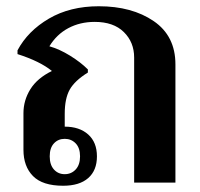

<svg xmlns="http://www.w3.org/2000/svg" viewBox="-20 -584 639 614"><path d="M55 -105V-222Q55 -263 77 -298.5Q99 -334 146 -357Q108 -388 36 -411V-423Q69 -485 136.5 -524.5Q204 -564 296 -564Q402 -564 471.5 -516.5Q541 -469 541 -378V0H409V-400Q409 -449 376 -481.5Q343 -514 283 -514Q236 -514 198.5 -494Q161 -474 138 -436Q170 -427 204 -406Q238 -385 261 -362V-352Q219 -326 203 -297.5Q187 -269 187 -220V-179Q234 -179 262 -154Q290 -129 290 -84Q290 -39 262 -14.5Q234 10 182 10Q116 10 85.5 -21Q55 -52 55 -105ZM236 -84Q236 -111 222 -125.5Q208 -140 187 -140Q166 -140 152.5 -125.5Q139 -111 139 -84Q139 -57 152.5 -42Q166 -27 187 -27Q208 -27 222 -42Q236 -57 236 -84Z"/></svg>

Font: Trirong SemiBold
Style: Regular
Weight: 600
Designer: Katatrad Team
Foundry: CadsonDemak
Version: Version 1.001